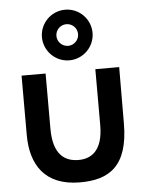

<svg xmlns="http://www.w3.org/2000/svg" viewBox="-59 -900 743 971"><g transform="rotate(-5 313.0 -415.0)"><path d="M308.5 23.5C452.5 23.5 554.5 -33.5 554.5 -256L555.5 -540H434.5V-256C434.5 -121.5 370.5 -89 307.5 -90C244.5 -91 182 -124 182 -259V-540H60V-238.5C60 -91 126.5 23.5 308.5 23.5ZM179.5 -724.5C179.5 -654 237.5 -596 308 -596C379 -596 436.5 -654 436.5 -724.5C436.5 -795.5 379 -853 308 -853C237.5 -853 179.5 -795.5 179.5 -724.5ZM253 -724.5C253 -755 278 -779.5 308 -779.5C338.5 -779.5 363 -755 363 -724.5C363 -694.5 338.5 -669.5 308 -669.5C278 -669.5 253 -694.5 253 -724.5Z"/></g></svg>

Font: Eudonet
Style: Bold
Weight: 700
Designer: Mikhail Sharanda
Foundry: Mikhail Sharanda
Version: Version 4.503;Glyphs 3.1.2 (3151)